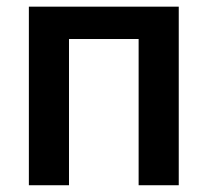

<svg xmlns="http://www.w3.org/2000/svg" viewBox="-20 -548 614 568"><path d="M508.8 -528.3H65.4V0H184.1V-432.6H390.1V0H508.8Z"/></svg>

Font: Roboto Medium
Style: Regular
Weight: 500
Designer: Google
Version: Version 2.137; 2017